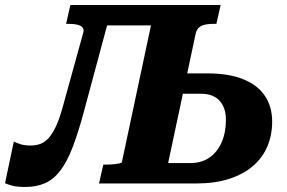

<svg xmlns="http://www.w3.org/2000/svg" viewBox="-68 -730 1143 764"><path d="M332 -710H677L659 -629H313ZM714 0H326L343 -75H354Q371 -75 385 -76.5Q399 -78 408 -80Q417 -82 417 -85L550 -710H810L793 -635H778Q765 -635 750.5 -632.5Q736 -630 725.5 -622Q715 -614 711 -598L601 -81H688Q734 -81 765.5 -103Q797 -125 814 -164Q831 -203 831 -254Q831 -275 825.5 -293.5Q820 -312 808 -326.5Q796 -341 777 -349Q758 -357 731 -357H567L582 -438H756Q843 -438 900.5 -414.5Q958 -391 986.5 -348Q1015 -305 1015 -246Q1015 -192 995.5 -146.5Q976 -101 937.5 -68.5Q899 -36 843 -18Q787 0 714 0ZM184 -313 263 -599Q267 -613 260.5 -620.5Q254 -628 241 -631.5Q228 -635 209 -635H195L212 -710H380L264 -279Q242 -198 220 -141.5Q198 -85 172 -51Q146 -17 112 -1.5Q78 14 32 14Q-1 14 -20.5 8.5Q-40 3 -48 -1L-13 -167Q-5 -162 12.5 -156.5Q30 -151 54 -151Q76 -151 94 -158Q112 -165 127.5 -183Q143 -201 157 -232.5Q171 -264 184 -313Z"/></svg>

Font: Roboto Serif
Style: Bold Italic
Weight: 700
Italic angle: -10°
Designer: Greg Gazdowicz
Foundry: Commercial Type
Version: Version 1.008